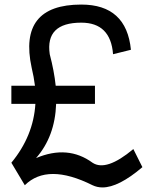

<svg xmlns="http://www.w3.org/2000/svg" viewBox="-20 -780 680 850"><path d="M339.8 -679.7Q179.7 -679.7 200.2 -540Q219.7 -465.8 226.6 -400.4Q284.2 -400.4 400.4 -400.4Q400.4 -379.9 400.4 -320.3Q342.8 -320.3 228.5 -320.3Q223.6 -175.8 139.6 -80.1Q280.3 -139.6 389.6 -59.6Q450.2 -19.5 570.3 -120.1Q583 -93.8 610.4 -40Q504.9 49.8 433.6 49.8Q410.2 49.8 389.6 40Q190.4 -59.6 89.8 40Q70.3 6.8 30.3 -59.6Q127.9 -177.7 136.7 -320.3Q101.6 -320.3 30.3 -320.3Q30.3 -339.8 30.3 -400.4Q65.4 -400.4 134.8 -400.4Q129.9 -439.5 120.1 -480.5Q59.6 -759.8 339.8 -759.8Q540 -759.8 559.6 -559.6Q533.2 -553.7 480.5 -540Q469.7 -679.7 339.8 -679.7Z"/></svg>

Font: Alibu-Mazigh Belkasim 1
Style: Bold
Weight: 400
Designer: Mazigh Moubarik Belkasim
Version: Version 1.0